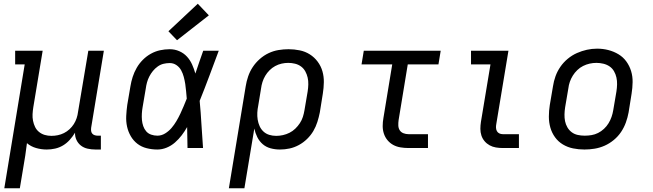

<svg xmlns="http://www.w3.org/2000/svg" viewBox="-20 -791 3490 1026"><path d="M3 215 112 -447H61V-520H208L158 -218Q155 -199 154 -181Q153 -163 156.5 -145.5Q160 -128 167.5 -112.5Q175 -97 188.5 -86Q202 -75 219 -70Q236 -65 255 -65Q272 -65 289 -68.5Q306 -72 322 -80Q338 -88 351.5 -100.5Q365 -113 374.5 -128Q384 -143 389.5 -159.5Q395 -176 397 -193L452 -520H535L467 -108Q466 -99 467 -91Q468 -83 473 -77Q478 -71 486 -68.5Q494 -66 502 -66H519V8H490Q469 8 448.5 3.5Q428 -1 412.5 -13Q397 -25 388.5 -43.5Q380 -62 381 -82Q369 -62 353 -44Q337 -26 317 -14Q297 -2 274.5 3Q252 8 230 8Q201 8 173 0Q145 -8 124 -26Q120 7 115 40.5Q110 74 104 107L86 215Z M821 8Q792 8 764 1Q736 -6 714.5 -22.5Q693 -39 679 -63Q665 -87 659 -114.5Q653 -142 654.5 -171.5Q656 -201 660 -230L677 -330Q681 -355 689 -380Q697 -405 710.5 -428.5Q724 -452 743.5 -471.5Q763 -491 786.5 -504Q810 -517 835.5 -522.5Q861 -528 887 -528Q914 -528 938 -517.5Q962 -507 979 -488.5Q996 -470 1006.5 -446.5Q1017 -423 1024 -398Q1034 -428 1044.5 -458.5Q1055 -489 1066 -520H1149Q1124 -453 1099 -386Q1074 -319 1047 -252Q1053 -189 1056.5 -126Q1060 -63 1065 0H982Q981 -28 981 -56Q981 -84 980 -112Q967 -89 951 -68Q935 -47 915 -29.5Q895 -12 870.5 -2Q846 8 821 8ZM821 -66Q843 -66 862.5 -78Q882 -90 896.5 -107Q911 -124 922.5 -143.5Q934 -163 943.5 -183Q953 -203 961.5 -223.5Q970 -244 978 -264Q976 -284 974.5 -303.5Q973 -323 970 -342Q967 -361 962 -380Q957 -399 948 -415.5Q939 -432 923 -443Q907 -454 887 -454Q870 -454 853.5 -450Q837 -446 822.5 -435.5Q808 -425 797 -411.5Q786 -398 778 -382.5Q770 -367 765.5 -350.5Q761 -334 759 -318L742 -218Q739 -201 738 -183.5Q737 -166 738.5 -149.5Q740 -133 745.5 -117Q751 -101 761.5 -89Q772 -77 788 -71.5Q804 -66 821 -66ZM926 -576 880 -624 1037 -771 1096 -709Z M1203 215 1293 -330Q1297 -356 1306 -382.5Q1315 -409 1330.5 -432.5Q1346 -456 1368 -475.5Q1390 -495 1415.5 -507Q1441 -519 1468 -523.5Q1495 -528 1522 -528Q1552 -528 1581.5 -522Q1611 -516 1635.5 -500.5Q1660 -485 1677.5 -461.5Q1695 -438 1703 -410Q1711 -382 1710.5 -351.5Q1710 -321 1705 -290L1689 -190Q1684 -165 1676 -139.5Q1668 -114 1654.5 -91Q1641 -68 1621 -48.5Q1601 -29 1577 -16Q1553 -3 1527.5 2.5Q1502 8 1476 8Q1450 8 1426 1.5Q1402 -5 1384 -20.5Q1366 -36 1355 -58Q1344 -80 1339 -104L1286 215ZM1456 -65Q1474 -65 1492 -69Q1510 -73 1527 -81.5Q1544 -90 1558 -103.5Q1572 -117 1582.5 -133Q1593 -149 1598.5 -166.5Q1604 -184 1607 -202L1624 -302Q1627 -321 1627.5 -340Q1628 -359 1624 -376.5Q1620 -394 1611.5 -409.5Q1603 -425 1589 -435.5Q1575 -446 1557 -450.5Q1539 -455 1520 -455Q1503 -455 1485 -451Q1467 -447 1450.5 -438Q1434 -429 1420.5 -415.5Q1407 -402 1397.5 -386Q1388 -370 1382.5 -352.5Q1377 -335 1375 -318L1360 -227Q1356 -208 1355 -189Q1354 -170 1357 -151.5Q1360 -133 1367.5 -116.5Q1375 -100 1388 -88Q1401 -76 1418.5 -70.5Q1436 -65 1456 -65Z M2163 0Q2141 0 2120 -3.5Q2099 -7 2081.5 -16.5Q2064 -26 2051 -41.5Q2038 -57 2031.5 -76.5Q2025 -96 2025 -117.5Q2025 -139 2029 -161L2076 -447H1912L1924 -520H2335L2323 -447H2159L2110 -149Q2108 -135 2108.5 -120.5Q2109 -106 2116 -95Q2123 -84 2136 -79Q2149 -74 2163 -74H2267V0Z M2667 0Q2648 0 2630 -3Q2612 -6 2596.5 -14.5Q2581 -23 2569.5 -36.5Q2558 -50 2552.5 -67Q2547 -84 2547 -102.5Q2547 -121 2550 -140L2601 -447H2497V-520H2697L2632 -128Q2630 -118 2630.5 -108Q2631 -98 2635.5 -90Q2640 -82 2648.5 -78Q2657 -74 2667 -74H2753V0Z M3103 8Q3072 8 3042.5 2Q3013 -4 2988 -19Q2963 -34 2946 -57.5Q2929 -81 2921 -109Q2913 -137 2913 -168Q2913 -199 2918 -230L2935 -330Q2939 -357 2948.5 -383.5Q2958 -410 2974.5 -434Q2991 -458 3014 -477Q3037 -496 3063 -507.5Q3089 -519 3116 -525Q3143 -531 3171 -531Q3202 -531 3231 -523.5Q3260 -516 3285 -501Q3310 -486 3327 -462.5Q3344 -439 3352.5 -411Q3361 -383 3360.5 -352Q3360 -321 3355 -290L3339 -190Q3334 -163 3324.5 -136.5Q3315 -110 3299 -86Q3283 -62 3260 -43Q3237 -24 3211 -12.5Q3185 -1 3157.5 3.5Q3130 8 3103 8ZM3104 -66Q3123 -66 3141 -69Q3159 -72 3176 -80.5Q3193 -89 3207.5 -102.5Q3222 -116 3232 -132.5Q3242 -149 3248 -166.5Q3254 -184 3257 -202L3274 -302Q3277 -321 3277.5 -340Q3278 -359 3274 -377Q3270 -395 3261 -410.5Q3252 -426 3237.5 -436Q3223 -446 3204.5 -450.5Q3186 -455 3167 -455Q3149 -455 3131 -451Q3113 -447 3096 -438.5Q3079 -430 3065 -416.5Q3051 -403 3041 -387Q3031 -371 3025 -353.5Q3019 -336 3017 -318L3000 -218Q2997 -199 2996.5 -180Q2996 -161 2999.5 -143.5Q3003 -126 3012 -110.5Q3021 -95 3035 -84.5Q3049 -74 3067 -70Q3085 -66 3104 -66Z"/></svg>

Font: Iosevka Etoile Oblique
Style: Regular
Weight: 400
Italic angle: -9°
Designer: Belleve Invis
Foundry: Belleve Invis
Version: Version 15.5.2; ttfautohint (v1.8.4)